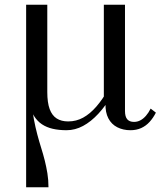

<svg xmlns="http://www.w3.org/2000/svg" viewBox="-20 -538 681 808"><path d="M529 10Q498 10 473.5 -2.5Q449 -15 436 -40Q423 -65 424 -101L417 -113V-518H506V-71Q506 -47 515.5 -36Q525 -25 544 -25Q558 -25 570.5 -31.5Q583 -38 594 -50.5Q605 -63 614 -81L636 -64Q625 -42 609.5 -25Q594 -8 574 1Q554 10 529 10ZM179 -518V-151Q179 -106 189 -79Q199 -52 218.5 -39.5Q238 -27 267 -27Q301 -27 330 -43Q359 -59 385.5 -89.5Q412 -120 436 -163L452 -139Q425 -93 394 -59.5Q363 -26 329.5 -8Q296 10 260 10Q228 10 202 4Q176 -2 156.5 -15Q137 -28 123.5 -49.5Q110 -71 103 -102L113 -113Q116 -71 122.5 -36.5Q129 -2 137 28Q145 58 153.5 85Q162 112 168.5 138Q175 164 179.5 191.5Q184 219 184 250H90V-518Z"/></svg>

Font: Roboto Serif 144pt
Style: Regular
Weight: 400
Version: Version 1.008